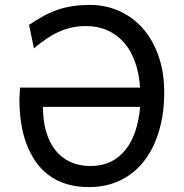

<svg xmlns="http://www.w3.org/2000/svg" viewBox="-20 -745 743 777"><path d="M346.7 -73.2Q392.1 -73.2 427.5 -90.3Q462.9 -107.4 488 -138.9Q513.2 -170.4 527.8 -214.6Q542.5 -258.8 546.9 -312.5H153.8Q153.8 -256.8 166.7 -212.4Q179.7 -168 204.3 -137Q229 -106 264.9 -89.6Q300.8 -73.2 346.7 -73.2ZM97.7 -644.5Q128.9 -665.5 157.5 -680.9Q186 -696.3 215.1 -706.1Q244.1 -715.8 275.6 -720.5Q307.1 -725.1 344.2 -725.1Q406.2 -725.1 460.9 -701.2Q515.6 -677.2 556.4 -631.8Q597.2 -586.4 620.8 -520.5Q644.5 -454.6 644.5 -371.1Q644.5 -285.2 623.5 -214.6Q602.5 -144 563.2 -93.5Q523.9 -43 467.3 -15.4Q410.6 12.2 339.4 12.2Q288.6 12.2 247.8 -0.7Q207 -13.7 176 -37.1Q145 -60.5 122.8 -93.3Q100.6 -126 86.2 -165.3Q71.8 -204.6 65.2 -249.3Q58.6 -293.9 58.6 -341.3Q58.6 -351.1 59.6 -366Q60.5 -380.9 61 -390.6H546.9Q543 -447.8 526.6 -493.9Q510.3 -540 482.2 -572.3Q454.1 -604.5 415 -622.1Q376 -639.6 327.1 -639.6Q295.9 -639.6 268.6 -633.3Q241.2 -627 215.8 -615.2Q190.4 -603.5 166.3 -586.9Q142.1 -570.3 117.2 -549.3Z"/></svg>

Font: Andika Compact
Style: Regular
Weight: 400
Designer: Victor Gaultney, Annie Olsen, Julie Remington, Don Collingsworth, Eric Hays, Becca Hirsbrunner
Foundry: SIL International
Version: Version 5.000 ; LnSpcTght